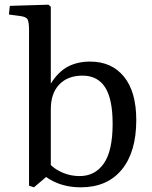

<svg xmlns="http://www.w3.org/2000/svg" viewBox="-20 -786 650 820"><path d="M125 14 104 7V-658Q104 -692 97.5 -703.5Q91 -715 63 -718L18 -724L22 -761L187 -766L197 -757V-434V-429Q229 -480 270 -501.5Q311 -523 365 -523Q457 -523 509.5 -458.5Q562 -394 562 -273Q562 -137 500 -61.5Q438 14 325 14Q239 14 177 -30ZM320 -34Q386 -34 423.5 -88Q461 -142 461 -257Q461 -363 429 -413Q397 -463 332 -463Q270 -463 233.5 -425.5Q197 -388 197 -319V-81Q219 -60 251.5 -47Q284 -34 320 -34Z"/></svg>

Font: Literata 36pt
Style: Regular
Weight: 400
Designer: Latin by Veronika Burian and Jose Scaglione. Greek by Irene Vlachou. Cyrillic by Vera Evstafieva.
Foundry: TypeTogether
Version: Version 3.002